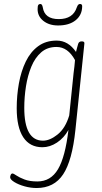

<svg xmlns="http://www.w3.org/2000/svg" viewBox="-20 -733 511 965"><path d="M164 212Q134 212 103.5 203.5Q73 195 52 182Q31 169 31 158Q31 152 34 145.5Q37 139 43 139Q48 139 62.5 149Q77 159 103 169Q129 179 168 179Q235 179 271.5 117.5Q308 56 324 -80Q302 -40 266.5 -16.5Q231 7 193 7Q130 7 97 -43Q64 -93 64 -189Q64 -253 75 -314Q86 -375 109.5 -423.5Q133 -472 171.5 -500.5Q210 -529 265 -529Q323 -529 362 -472Q365 -484 367.5 -493.5Q370 -503 373 -513Q377 -525 390 -525H392Q406 -525 404 -513L359 -80Q343 74 297.5 143Q252 212 164 212ZM196 -26Q231 -26 270 -57.5Q309 -89 328 -153L350 -367Q352 -383 354 -399Q356 -415 357 -431Q321 -497 264 -497Q218 -497 187 -470Q156 -443 137.5 -398Q119 -353 110.5 -299Q102 -245 102 -191Q102 -26 196 -26ZM272 -605Q227 -605 198 -628Q169 -651 169 -687Q169 -703 172.5 -708Q176 -713 183 -713Q192 -713 195 -696Q204 -637 275 -637Q347 -637 366 -696Q370 -707 374 -710Q378 -713 382 -713Q393 -713 393 -702Q393 -658 360.5 -631.5Q328 -605 272 -605Z"/></svg>

Font: Asap Condensed Condensed Thin
Style: Italic
Weight: 100
Width: 3
Italic angle: -6°
Designer: Pablo Cosgaya
Foundry: Omnibus-Type
Version: Version 3.001; ttfautohint (v1.8.4.7-5d5b)